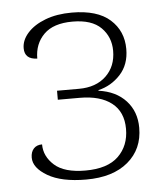

<svg xmlns="http://www.w3.org/2000/svg" viewBox="-45 -586 541 637"><g transform="rotate(-5 225.5 -268.0)"><path d="M217 10Q135 10 89 -17Q43 -44 43 -78Q43 -97 53 -108Q63 -119 81 -119Q81 -79 114 -49.5Q147 -20 217 -20Q291 -20 327 -55Q363 -90 363 -146Q363 -203 325 -232.5Q287 -262 219 -262H146V-292H219Q276 -292 309.5 -324Q343 -356 343 -408Q343 -454 312 -485Q281 -516 217 -516Q153 -516 121.5 -484.5Q90 -453 90 -404Q48 -405 48 -442Q48 -469 69.5 -493Q91 -517 129 -531.5Q167 -546 217 -546Q302 -546 344.5 -508Q387 -470 387 -410Q387 -358 356.5 -325Q326 -292 283 -282V-280Q341 -272 374 -236Q407 -200 407 -146Q407 -75 356.5 -32.5Q306 10 217 10Z"/></g></svg>

Font: Noto Serif ExtraLight
Style: Regular
Weight: 200
Designer: Monotype Design Team
Foundry: Monotype Imaging Inc.
Version: Version 2.015; ttfautohint (v1.8.4.7-5d5b)